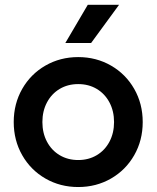

<svg xmlns="http://www.w3.org/2000/svg" viewBox="-20 -751 640 785"><path d="M36.1 -252Q36.1 -326.7 70.8 -387.5Q105.5 -448.2 165.8 -482.9Q226.1 -517.6 299.8 -517.6Q373.5 -517.6 433.8 -482.9Q494.1 -448.2 528.8 -387.5Q563.5 -326.7 563.5 -252Q563.5 -177.2 528.8 -116.5Q494.1 -55.7 433.8 -21Q373.5 13.7 299.8 13.7Q226.1 13.7 165.8 -21Q105.5 -55.7 70.8 -116.5Q36.1 -177.2 36.1 -252ZM446.3 -252Q446.3 -296.9 427.5 -332.3Q408.7 -367.7 375.5 -387.5Q342.3 -407.2 299.8 -407.2Q257.3 -407.2 224.1 -387.5Q190.9 -367.7 172.1 -332.3Q153.3 -296.9 153.3 -252Q153.3 -207 172.1 -171.6Q190.9 -136.2 224.1 -116.5Q257.3 -96.7 299.8 -96.7Q342.3 -96.7 375.5 -116.5Q408.7 -136.2 427.5 -171.6Q446.3 -207 446.3 -252ZM247.1 -575.2 338.9 -731.4H466.8L352.5 -575.2Z"/></svg>

Font: Wanted Sans SemiBold
Style: Regular
Weight: 600
Designer: Original Design by Kil Hyung-jin and Kang Hanbin, Wanted Lab, Inc; Hangeul from Source Han Sans by Jang Soo-young and Ka
Foundry: Wanted Lab, Inc.
Version: Version 1.003